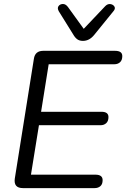

<svg xmlns="http://www.w3.org/2000/svg" viewBox="-20 -966 648 986"><path d="M98 0Q49 0 56 -49L154 -664Q160 -705 202 -705H571Q608 -705 608 -678Q608 -657 596.5 -646.5Q585 -636 567 -636H230L191 -392H501Q537 -392 537 -365Q537 -344 525.5 -333.5Q514 -323 497 -323H180L139 -69H470Q507 -69 507 -41Q507 -20 495.5 -10Q484 0 466 0ZM406 -756Q388 -756 376.5 -764.5Q365 -773 356 -789L282 -908Q273 -924 280.5 -934.5Q288 -945 302.5 -945.5Q317 -946 329 -930L410 -818L521 -935Q533 -947 547 -945Q561 -943 567.5 -932.5Q574 -922 563 -909L464 -787Q439 -756 406 -756Z"/></svg>

Font: Nunito
Style: Italic
Weight: 400
Italic angle: -9°
Designer: Vernon Adams
Foundry: Vernon Adams
Version: Version 3.601; ttfautohint (v1.8.2.53-6de2)